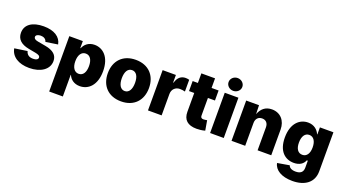

<svg xmlns="http://www.w3.org/2000/svg" viewBox="-67 -1503 4401 2445"><g transform="rotate(20 2133.5 -281.0)"><path d="M290.5 9.8C443.4 9.8 554.2 -63 554.2 -178.2C554.2 -257.8 500 -305.7 390.1 -325.7L281.7 -345.2C238.3 -353 226.1 -369.6 226.1 -388.2C226.1 -412.6 254.9 -427.7 292 -427.7C333 -427.7 364.3 -409.2 373.5 -373L537.1 -397.5C519.5 -494.6 429.7 -552.7 288.1 -552.7C135.7 -552.7 41 -488.8 41 -377C41 -292 95.7 -238.3 205.1 -217.8L301.3 -199.7C345.2 -191.4 365.7 -179.2 365.7 -156.2C365.7 -131.8 340.3 -117.2 298.3 -117.2C241.7 -117.2 212.9 -141.6 200.2 -186L28.3 -160.6C46.9 -54.2 145.5 9.8 290.5 9.8Z M634.8 204.1H819.8V-89.4H823.2C845.2 -36.1 896 7.3 975.6 7.3C1094.2 7.3 1191.9 -85.4 1191.9 -272.5C1191.9 -467.8 1087.9 -552.7 977.1 -552.7C893.6 -552.7 844.2 -503.9 823.2 -451.2H817.9V-545.9H634.8ZM909.2 -135.7C851.1 -135.7 815.4 -189 815.4 -272.5C815.4 -357.4 850.6 -409.7 909.2 -409.7C968.3 -409.7 1001 -356.9 1001 -272.5C1001 -188.5 968.3 -135.7 909.2 -135.7Z M1535.6 9.8C1710 9.8 1814.5 -103.5 1814.5 -271.5C1814.5 -439 1710 -552.7 1535.6 -552.7C1360.4 -552.7 1256.3 -439 1256.3 -271.5C1256.3 -103.5 1360.4 9.8 1535.6 9.8ZM1535.6 -129.9C1478.5 -129.9 1445.8 -184.6 1445.8 -272C1445.8 -360.4 1478.5 -413.1 1535.6 -413.1C1592.3 -413.1 1625 -360.4 1625 -272C1625 -184.6 1592.3 -129.9 1535.6 -129.9Z M1899.4 0H2084.5V-290C2084.5 -353.5 2128.9 -396 2189 -396C2209 -396 2241.2 -392.6 2259.3 -386.7V-545.9C2244.1 -550.3 2226.6 -552.7 2210 -552.7C2150.9 -552.7 2104.5 -518.6 2085 -443.4H2079.1V-545.9H1899.4Z M2377 -675.8V-545.9H2306.2V-410.2H2377V-154.8C2377 -47.9 2438.5 8.3 2558.6 8.3C2592.3 8.3 2630.4 4.9 2672.9 -6.8L2649.9 -140.6C2641.6 -138.2 2613.8 -134.3 2602.1 -134.3C2574.2 -134.3 2562.5 -146.5 2562.5 -171.9V-410.2H2657.7V-545.9H2562.5V-675.8Z M2741.2 0H2926.3V-545.9H2741.2ZM2833 -605C2884.3 -605 2926.3 -643.6 2926.3 -691.4C2926.3 -739.7 2884.3 -778.3 2833 -778.3C2781.7 -778.3 2740.2 -739.7 2740.2 -691.4C2740.2 -643.6 2781.7 -605 2833 -605Z M3216.8 -308.6C3216.8 -366.7 3250.5 -401.4 3301.8 -401.4C3354 -401.4 3384.8 -367.2 3384.8 -310.1V0H3569.8V-347.7C3569.8 -468.8 3495.6 -552.7 3380.4 -552.7C3289.1 -552.7 3236.8 -500 3209 -425.8L3205.6 -545.9H3031.7V0H3216.8Z M3932.1 215.8C4100.1 215.8 4213.9 135.3 4213.9 -17.1V-545.9H4030.8V-451.2H4026.4C4004.9 -503.9 3953.6 -552.7 3870.6 -552.7C3759.3 -552.7 3654.8 -467.8 3654.8 -272.9C3654.8 -85.9 3753.4 -6.8 3871.1 -6.8C3948.2 -6.8 3997.1 -41.5 4017.6 -94.2H4031.2V0C4031.2 60.5 3997.1 89.4 3931.2 89.4C3876 89.4 3842.8 68.8 3835.4 39.1L3672.9 66.9C3690.4 157.2 3785.2 215.8 3932.1 215.8ZM3938 -140.6C3879.4 -140.6 3845.7 -189.5 3845.7 -272.9C3845.7 -356.9 3878.9 -409.7 3938 -409.7C3996.6 -409.7 4031.2 -357.4 4031.2 -272.9C4031.2 -189.9 3996.6 -140.6 3938 -140.6Z"/></g></svg>

Font: Raveo ExtraBold
Style: Regular
Weight: 800
Designer: Jakub Foglar, Rasmus Andersson (Inter)
Foundry: Jakubfoglar.com
Version: Version 1.100;Glyphs 3.2.3 (3260)